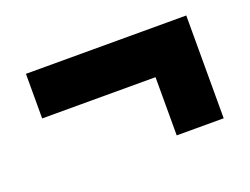

<svg xmlns="http://www.w3.org/2000/svg" viewBox="-60 -532 690 530"><g transform="rotate(-20 285.0 -267.0)"><path d="M520 -418V-116H382V-287H49V-418Z"/></g></svg>

Font: Noto Sans Display Black
Style: Regular
Weight: 900
Designer: Monotype Design Team
Foundry: Monotype Imaging Inc.
Version: Version 2.003